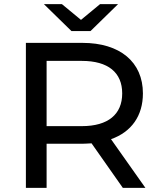

<svg xmlns="http://www.w3.org/2000/svg" viewBox="-20 -907 767 927"><path d="M105 0H205V-213H378C389 -213 403 -214 422 -215L573 0H682L516 -235C615 -270 670 -348 670 -456C670 -608 559 -700 378 -700H105ZM205 -298V-613H375C502 -613 570 -557 570 -456C570 -355 502 -298 375 -298ZM325 -757H417L550 -887H463L371 -811L279 -887H192Z"/></svg>

Font: Malon Grotesk Med
Style: Regular
Weight: 500
Designer: Julieta Ulanovsky
Foundry: Julieta Ulanovsky
Version: Version 7.200